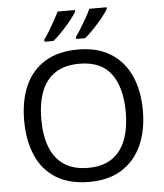

<svg xmlns="http://www.w3.org/2000/svg" viewBox="-62 -998 905 1062"><g transform="rotate(-5 390.5 -467.0)"><path d="M391 10Q280 10 206.5 -36Q133 -82 97 -165Q61 -248 61 -359Q61 -469 97 -551Q133 -633 206.5 -679Q280 -725 392 -725Q499 -725 572 -679.5Q645 -634 682.5 -551.5Q720 -469 720 -358Q720 -247 682.5 -164.5Q645 -82 572 -36Q499 10 391 10ZM391 -68Q472 -68 523.5 -103Q575 -138 600 -203Q625 -268 625 -358Q625 -493 569 -569.5Q513 -646 392 -646Q311 -646 258.5 -611.5Q206 -577 181 -512.5Q156 -448 156 -358Q156 -268 181 -203Q206 -138 258.5 -103Q311 -68 391 -68ZM570 -934Q562 -921 547 -901Q532 -881 512.5 -859Q493 -837 473.5 -817.5Q454 -798 437 -784H387V-796Q401 -815 417 -841Q433 -867 448.5 -894.5Q464 -922 474 -944H570ZM394 -934Q386 -921 371 -901Q356 -881 336.5 -859Q317 -837 297.5 -817.5Q278 -798 261 -784H211V-796Q225 -815 241 -841Q257 -867 272 -894.5Q287 -922 298 -944H394Z"/></g></svg>

Font: Noto Sans Symbols
Style: Regular
Weight: 400
Designer: Monotype Design Team
Foundry: Monotype Imaging Inc.
Version: Version 2.002